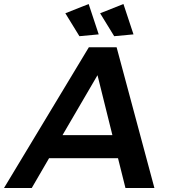

<svg xmlns="http://www.w3.org/2000/svg" viewBox="-74 -935 841 955"><path d="M321 -755 251 -869 367 -915 417 -764ZM494 -755 424 -869 540 -915 590 -764ZM694 0H550L513 -148H170L84 0H-54L368 -700H506ZM485 -263 411 -561 237 -263Z"/></svg>

Font: Argentum Sans Medium
Style: Italic
Weight: 500
Italic angle: -11°
Designer: Julieta Ulanovsky (font), Cristiano Sobral (main changes and remaster)
Foundry: Julieta Ulanovsky (font), Cristiano Sobral (main changes and remaster)
Version: Version 2.007;June 15, 2022;FontCreator 14.0.0.2814 64-bit; 